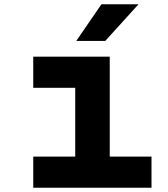

<svg xmlns="http://www.w3.org/2000/svg" viewBox="-20 -881 790 901"><path d="M136 -615H495V-146H691V0H136V-146H333V-469H136ZM338 -689 456 -861H630L474 -689Z"/></svg>

Font: Martian Mono SemiExpanded
Style: Bold
Weight: 700
Width: 6
Designer: Roman Shamin
Foundry: Evil Martians
Version: Version 1.000